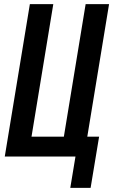

<svg xmlns="http://www.w3.org/2000/svg" viewBox="-20 -755 546 926"><path d="M319 151 344 0H3L124 -735H237L132 -96H288L393 -735H506L401 -96H458L417 151Z"/></svg>

Font: Iosevka Oblique
Style: Bold
Weight: 700
Italic angle: -9°
Monospace: yes
Designer: Belleve Invis
Foundry: Belleve Invis
Version: Version 32.5.0; ttfautohint (v1.8.4)